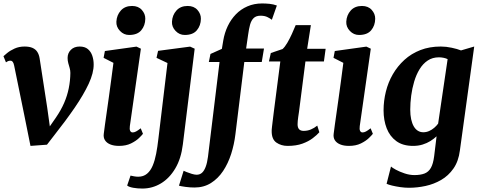

<svg xmlns="http://www.w3.org/2000/svg" viewBox="-20 -835 2782 1112"><path d="M62 -455Q59 -470 53.8 -476.8Q48.5 -483.5 40.5 -483.5Q32 -483.5 26 -480.8Q20 -478 14.5 -474L0 -509.5Q5 -514.5 21.8 -528.2Q38.5 -542 64.5 -553.8Q90.5 -565.5 122 -565.5Q150.5 -565.5 168.5 -557.5Q186.5 -549.5 196.2 -534.2Q206 -519 209.5 -497L253.5 -211.5L276.5 -46L234.5 -54L304.5 -155Q333.5 -197.5 351.5 -239Q369.5 -280.5 378.2 -323.8Q387 -367 387.5 -412.5Q387.5 -427.5 383.5 -441Q379.5 -454.5 375.5 -469Q371.5 -483.5 371.5 -499.5Q371.5 -527.5 390.5 -546.5Q409.5 -565.5 441.5 -565.5Q471 -565.5 488.8 -550.8Q506.5 -536 514.5 -512.2Q522.5 -488.5 522.5 -462Q523 -413 493.8 -350Q464.5 -287 412.8 -211.5Q361 -136 293 -50L252 3L156.5 10L120 -171.5Z M669.5 10Q639 10 618.2 1.2Q597.5 -7.5 587.8 -23.2Q578 -39 581 -60Q583.5 -82 588 -113.5Q592.5 -145 598 -184Q603.5 -223 610 -269Q616.5 -315 623.2 -366Q630 -417 637 -471L580 -500L587.5 -539.5L770.5 -565L796 -553L732 -104.5Q729.5 -86.5 734 -77.2Q738.5 -68 748.5 -68Q757.5 -68 768 -73.5Q778.5 -79 795 -92L808 -60Q802 -52 784.8 -35.2Q767.5 -18.5 738.5 -4.2Q709.5 10 669.5 10ZM728 -632.5Q697 -632.5 674.8 -656Q652.5 -679.5 654 -709.5Q656 -747.5 679.8 -774Q703.5 -800.5 745 -800.5Q781 -800.5 801.5 -777.5Q822 -754.5 821.5 -726Q821 -687 798.2 -659.8Q775.5 -632.5 728 -632.5Z M1039 1.5Q1029 83.5 995.2 140.5Q961.5 197.5 912 227.2Q862.5 257 804.5 257Q776 257 751.2 252.5Q726.5 248 716.5 239.5L736 182Q743 184 756.5 186.2Q770 188.5 780 188.5Q811 188.5 831.5 171.2Q852 154 864.5 124Q877 94 884.5 54.8Q892 15.5 897 -29L950 -470L886.5 -500L895.5 -540.5L1081 -565L1107.5 -553ZM1050 -632.5Q1019 -632.5 996.8 -656Q974.5 -679.5 976 -709.5Q978 -747.5 1001.8 -774Q1025.5 -800.5 1067 -800.5Q1103 -800.5 1123.5 -777.5Q1144 -754.5 1143.5 -726Q1143 -687 1120.2 -659.8Q1097.5 -632.5 1050 -632.5Z M1273 -600Q1280.5 -645 1299 -683.8Q1317.5 -722.5 1346 -752Q1374.5 -781.5 1413 -798.2Q1451.5 -815 1498 -815Q1519 -815 1541.2 -812.8Q1563.5 -810.5 1583.5 -803L1554.5 -720.5Q1545 -728 1529 -736Q1513 -744 1489 -744Q1463 -744 1449 -730.2Q1435 -716.5 1428.2 -691.8Q1421.5 -667 1417 -633.5L1405.5 -554H1509L1496 -476H1395L1343.5 -58Q1336.5 1 1318.8 56.5Q1301 112 1272 155.5Q1243 199 1201.8 225Q1160.5 251 1106.5 251Q1081 251 1055.2 247.5Q1029.5 244 1016.5 240.5L1043.5 154Q1047 156 1060.8 161.5Q1074.5 167 1091 172Q1107.5 177 1119 177Q1137 177 1149.8 165.8Q1162.5 154.5 1171.2 131.2Q1180 108 1184.5 73L1251.5 -476H1189.5L1199 -522.5L1265 -552Z M1711.5 -186.5Q1709 -170 1707.2 -157.5Q1705.5 -145 1704.5 -134.8Q1703.5 -124.5 1703.5 -115Q1703.5 -96 1712.2 -86.5Q1721 -77 1738.5 -77Q1761 -77 1780.2 -85Q1799.5 -93 1817.5 -107.5L1829.5 -69Q1815.5 -53 1791.2 -34.5Q1767 -16 1731.2 -3Q1695.5 10 1645.5 10Q1608.5 10 1580.8 -9.2Q1553 -28.5 1553.5 -76.5Q1553.5 -80 1553.8 -85.5Q1554 -91 1555.5 -102.2Q1557 -113.5 1559.2 -133.2Q1561.5 -153 1565.5 -184.5L1603.5 -479H1537.5L1548.5 -528L1616.5 -551Q1630 -563 1644 -587Q1658 -611 1670.5 -638.5Q1683 -666 1692.5 -689.5H1780.5L1759 -552.5H1866L1856 -479H1749Z M2001 10Q1970.5 10 1949.8 1.2Q1929 -7.5 1919.2 -23.2Q1909.5 -39 1912.5 -60Q1915 -82 1919.5 -113.5Q1924 -145 1929.5 -184Q1935 -223 1941.5 -269Q1948 -315 1954.8 -366Q1961.5 -417 1968.5 -471L1911.5 -500L1919 -539.5L2102 -565L2127.5 -553L2063.5 -104.5Q2061 -86.5 2065.5 -77.2Q2070 -68 2080 -68Q2089 -68 2099.5 -73.5Q2110 -79 2126.5 -92L2139.5 -60Q2133.5 -52 2116.2 -35.2Q2099 -18.5 2070 -4.2Q2041 10 2001 10ZM2059.5 -632.5Q2028.5 -632.5 2006.2 -656Q1984 -679.5 1985.5 -709.5Q1987.5 -747.5 2011.2 -774Q2035 -800.5 2076.5 -800.5Q2112.5 -800.5 2133 -777.5Q2153.5 -754.5 2153 -726Q2152.5 -687 2129.8 -659.8Q2107 -632.5 2059.5 -632.5Z M2643.5 36.5Q2635.5 99.5 2606.2 141.2Q2577 183 2535 207.2Q2493 231.5 2444.8 242Q2396.5 252.5 2349 252.5Q2325 252.5 2298.8 248.8Q2272.5 245 2251 239.8Q2229.5 234.5 2219 229.5L2244.5 129.5Q2251 136 2272.5 147.8Q2294 159.5 2323 169.2Q2352 179 2380.5 179Q2415 179 2438.5 170Q2462 161 2475.5 137.2Q2489 113.5 2494.5 69.5L2508.5 -45.5Q2493 -31 2472.8 -18.2Q2452.5 -5.5 2427.5 2.2Q2402.5 10 2372.5 10Q2313 10 2275.2 -17.8Q2237.5 -45.5 2219.5 -92Q2201.5 -138.5 2201.5 -196Q2201.5 -250.5 2214.8 -304.2Q2228 -358 2255.2 -405Q2282.5 -452 2322.2 -488.2Q2362 -524.5 2414.8 -545Q2467.5 -565.5 2533 -565.5Q2563.5 -565.5 2596.2 -558.5Q2629 -551.5 2650 -543L2726.5 -565.5ZM2572.5 -492.5Q2562.5 -497.5 2549.2 -500.2Q2536 -503 2522 -503Q2484.5 -503 2456.8 -484.2Q2429 -465.5 2409.8 -433.8Q2390.5 -402 2378.8 -362.5Q2367 -323 2361.5 -281Q2356 -239 2356 -200Q2356 -169 2361.2 -144.8Q2366.5 -120.5 2376.2 -103.5Q2386 -86.5 2400 -77.8Q2414 -69 2431.5 -69Q2449 -69 2465 -76Q2481 -83 2494.5 -94.5Q2508 -106 2517.5 -119Z"/></svg>

Font: Merriweather 24pt ExtraBold
Style: Italic
Weight: 800
Italic angle: -7.8°
Version: Version 2.101